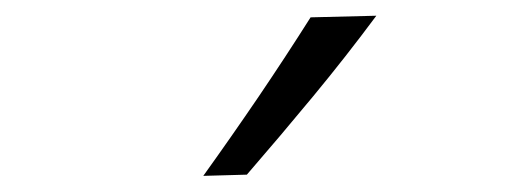

<svg xmlns="http://www.w3.org/2000/svg" viewBox="-20 -798 640 238"><path d="M232 -580Q267.5 -629.5 300.8 -678.5Q334 -727.5 365 -776.5L446.5 -778.5Q409 -728 368.5 -679Q328 -630 286 -581.5Z"/></svg>

Font: Commissioner Flair Light
Style: Regular
Weight: 300
Designer: Kostas Bartsokas
Foundry: Kostas Bartsokas
Version: Version 1.000; ttfautohint (v1.8.3)